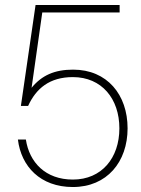

<svg xmlns="http://www.w3.org/2000/svg" viewBox="-20 -740 567 772"><path d="M273 12C410 12 493 -89 493 -224C493 -359 411 -460 274 -460C199 -460 148 -437 107 -387L150 -690H461V-720H123L64 -314H93C125 -384 179 -430 273 -430C389 -430 460 -343 460 -224C460 -105 389 -18 273 -18C163 -18 98 -87 84 -179H52C65 -71 142 12 273 12Z"/></svg>

Font: Aspekta 100
Style: Regular
Weight: 100
Designer: Ivo Dolenc
Version: Version 2.000